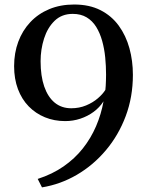

<svg xmlns="http://www.w3.org/2000/svg" viewBox="-20 -772 644 830"><path d="M300.5 -752.5Q366.5 -752.5 414.5 -728Q462.5 -703.5 493.5 -660.8Q524.5 -618 539.5 -563.5Q554.5 -509 554.5 -448.5Q554.5 -353 523.5 -270.2Q492.5 -187.5 438 -122.8Q383.5 -58 312.5 -16.5Q241.5 25 161.5 38L143 1.5Q206.5 -19 255 -52.8Q303.5 -86.5 338.2 -130.5Q373 -174.5 395.2 -226.2Q417.5 -278 427.5 -334Q410.5 -307.5 384.8 -288.5Q359 -269.5 327.5 -259Q296 -248.5 261.5 -248.5Q214.5 -248.5 174.2 -265Q134 -281.5 104 -312.2Q74 -343 57.5 -387Q41 -431 41 -486Q41 -543 59 -591.5Q77 -640 111 -676.2Q145 -712.5 193 -732.5Q241 -752.5 300.5 -752.5ZM288 -304Q322.5 -304 352 -316.2Q381.5 -328.5 403 -347Q424.5 -365.5 435.5 -383.5Q436.5 -391 437 -401.2Q437.5 -411.5 438 -423.8Q438.5 -436 438.5 -449Q438.5 -486.5 434.8 -524.2Q431 -562 421.5 -595.8Q412 -629.5 395.8 -655.8Q379.5 -682 354.5 -697Q329.5 -712 294.5 -712Q247 -712 216.2 -682.2Q185.5 -652.5 170.5 -605.5Q155.5 -558.5 155.5 -507.5Q155.5 -443.5 171.2 -398Q187 -352.5 216.5 -328.2Q246 -304 288 -304Z"/></svg>

Font: Merriweather 72pt
Style: Regular
Weight: 400
Version: Version 2.100